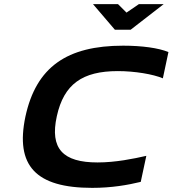

<svg xmlns="http://www.w3.org/2000/svg" viewBox="-20 -900 835 929"><path d="M768 -521 795 -648C748 -668 666 -679 576 -679C304 -679 155 -576 103 -336C53 -98 153 9 426 9C521 9 599 -5 661 -20L688 -146C627 -132 539 -114 452 -114C285 -114 220 -180 255 -338C289 -493 379 -556 550 -556C632 -556 721 -541 768 -521ZM430 -880 536 -756H612L772 -880H652L592 -839L551 -880Z"/></svg>

Font: LT Wave Bold
Style: Italic
Weight: 700
Designer: Daniel Lyons
Version: Version 2.5 (Glyphs App)